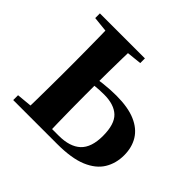

<svg xmlns="http://www.w3.org/2000/svg" viewBox="-134 -688 839 839"><g transform="rotate(45 285.5 -268.0)"><path d="M181.5 0V-30.5H292.5Q360.9 -30.5 395.6 -62.9Q430.2 -95.4 430.2 -166.5Q430.2 -238.7 398.9 -268.4Q367.5 -298.1 305.8 -298.1Q274.6 -298.1 247.6 -294.9Q220.5 -291.8 193.4 -285.8V-316.8Q232 -324 271.2 -328.3Q310.4 -332.7 347.1 -332.7Q419.3 -332.7 465.2 -312.9Q511.1 -293.2 533.3 -257.1Q555.5 -221 555.5 -172.1Q555.5 -122.3 531.8 -83.4Q508.1 -44.5 455.2 -22.2Q402.2 0 312.9 0ZM111.3 0Q112.3 -25.5 112.8 -67.4Q113.3 -109.4 113.8 -154.7Q114.3 -200 114.3 -234.8V-301.2Q114.3 -335.7 113.8 -381Q113.3 -426.4 112.8 -468.7Q112.3 -511 111.3 -535.7H252.4Q251.4 -511 250.6 -468.7Q249.7 -426.4 249.2 -381Q248.7 -335.7 248.7 -301V-234.8Q248.7 -200 249.2 -154.7Q249.7 -109.4 250.6 -67.4Q251.4 -25.5 252.4 0ZM41.9 -506.8V-535.7H320.1V-506.8L212.9 -495.5H150.3ZM41.9 0V-29.9L150.3 -40.2H183V0Z"/></g></svg>

Font: Noto Serif HK ExtraLight
Style: Regular
Weight: 200
Designer: Ryoko NISHIZUKA 西塚涼子 (kana & ideographs); Frank Grießhammer (Latin, Greek & Cyrillic); Wenlong ZHANG 张文龙 (bopomofo); San
Foundry: Adobe
Version: Version 2.002-H1;hotconv 1.1.0;makeotfexe 2.6.0